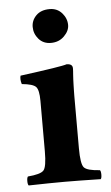

<svg xmlns="http://www.w3.org/2000/svg" viewBox="-50 -692 422 729"><g transform="rotate(-5 161.0 -328.0)"><path d="M231.9 -122.1Q231.9 -62 243.9 -48.6Q255.9 -35.2 304.2 -32.2Q308.1 -28.3 308.1 -15.1Q308.1 -2 304.2 2Q218.3 0 167 0Q113.8 0 29.8 2Q25.9 -2 25.9 -14.9Q25.9 -27.8 29.8 -32.2Q77.6 -36.1 89.8 -49.1Q102.1 -62 102.1 -122.1V-314Q102.1 -356 90.6 -367.9Q79.1 -379.9 37.1 -383.8Q31.2 -402.8 35.2 -416Q194.3 -437 212.9 -443.8Q235.8 -443.8 235.8 -426.8Q235.8 -425.8 235.8 -423.6Q235.8 -421.4 235.4 -414.8Q234.9 -408.2 234.4 -401.1Q233.9 -394 233.4 -383.8Q232.9 -373.5 232.7 -364Q232.4 -354.5 232.2 -343Q231.9 -331.5 231.9 -321.3ZM97.2 -596.2Q97.2 -621.1 115.5 -639.6Q133.8 -658.2 167 -658.2Q195.8 -658.2 213.9 -637.7Q231.9 -617.2 231.9 -591.8Q231.9 -569.8 211.9 -549.8Q191.9 -529.8 161.1 -529.8Q132.3 -529.8 114.7 -550Q97.2 -570.3 97.2 -596.2Z"/></g></svg>

Font: Linux Libertine
Style: Bold
Weight: 700
Designer: Philipp H. Poll
Foundry: Philipp H. Poll
Version: Version 5.0.3